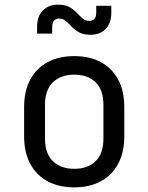

<svg xmlns="http://www.w3.org/2000/svg" viewBox="-20 -800 640 828"><path d="M300 8Q234 8 185.5 -18Q137 -44 110.5 -93.5Q84 -143 84 -212V-338Q84 -408 110.5 -457Q137 -506 185.5 -532Q234 -558 300 -558Q367 -558 415 -532Q463 -506 489.5 -457Q516 -408 516 -338V-212Q516 -143 489.5 -93.5Q463 -44 414.5 -18Q366 8 300 8ZM300 -72Q359 -72 392.5 -105Q426 -138 426 -202V-348Q426 -412 392.5 -445Q359 -478 300 -478Q242 -478 208 -445Q174 -412 174 -348V-202Q174 -138 208 -105Q242 -72 300 -72ZM370 -650Q340 -650 321 -660.5Q302 -671 289 -685Q276 -699 264 -709.5Q252 -720 235 -720Q222 -720 213.5 -711.5Q205 -703 205 -685V-655H140V-685Q140 -730 165 -755Q190 -780 230 -780Q260 -780 279 -769.5Q298 -759 311 -745Q324 -731 336 -720.5Q348 -710 365 -710Q379 -710 387 -718.5Q395 -727 395 -745V-775H460V-745Q460 -700 435.5 -675Q411 -650 370 -650Z"/></svg>

Font: Atlassian Mono
Style: Regular
Weight: 400
Monospace: yes
Designer: Philipp Nurullin, Konstantin Bulenkov
Foundry: Modifications by Atlassian Pty Ltd, manufactured by JetBrains
Version: Version 2.304